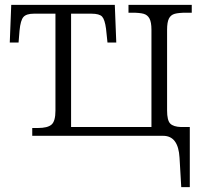

<svg xmlns="http://www.w3.org/2000/svg" viewBox="-20 -556 831 786"><path d="M715 90Q710 0 648 0H112V-32H135Q175 -32 191 -46Q207 -60 207 -103V-500H119Q88 -500 76 -486.5Q64 -473 60 -431L56 -382H20L26 -536H450L456 -382H420L414 -439Q409 -476 398 -488Q387 -500 354 -500H271V-36H600V-434Q600 -465 592 -480Q584 -495 568 -499.5Q552 -504 521 -504H506V-536H765V-504H743Q712 -504 695.5 -499.5Q679 -495 671.5 -480Q664 -465 664 -434V-104Q664 -63 677 -50Q690 -37 721 -36H757V210H722Z"/></svg>

Font: Noto Serif Light
Style: Regular
Weight: 300
Designer: Monotype Design Team
Foundry: Monotype Imaging Inc.
Version: Version 1.001